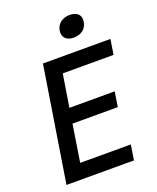

<svg xmlns="http://www.w3.org/2000/svg" viewBox="-170 -1048 939 1147"><g transform="rotate(-20 300.0 -474.0)"><path d="M393 -812C440 -812 474 -838 480 -880C488 -922 462 -948 415 -948C368 -948 334 -922 327 -880C321 -838 346 -812 393 -812ZM50 0H479L494 -96H172L209 -332H497L512 -427H224L257 -634H580L595 -730H166Z"/></g></svg>

Font: JetBrains Mono SemiBold
Style: Italic
Weight: 472
Italic angle: -9°
Monospace: yes
Designer: Philipp Nurullin, Konstantin Bulenkov
Foundry: JetBrains
Version: Version 2.305